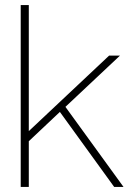

<svg xmlns="http://www.w3.org/2000/svg" viewBox="-20 -740 527 760"><path d="M62 0H94V-181L217 -297L432 0H469L239 -317L455 -520H412L94 -221V-720H62Z"/></svg>

Font: Aspekta 100
Style: Regular
Weight: 100
Designer: Ivo Dolenc
Version: Version 2.000